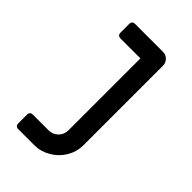

<svg xmlns="http://www.w3.org/2000/svg" viewBox="-183 -643 708 708"><g transform="rotate(45 171.0 -289.5)"><path d="M40 -14V-62Q40 -68 44 -72Q48 -76 54 -76H137Q159 -76 174 -91Q189 -106 189 -128V-503H84Q78 -503 74 -507Q70 -511 70 -517V-565Q70 -571 74 -575Q78 -579 84 -579H231Q246 -579 256.5 -568.5Q267 -558 267 -543V-128Q267 -94 249.5 -64.5Q232 -35 202 -17.5Q172 0 139 0H54Q48 0 44 -4Q40 -8 40 -14Z"/></g></svg>

Font: Miriam Libre
Style: Regular
Weight: 400
Designer: Michal Sahar
Foundry: Hagilda
Version: Version 1.001